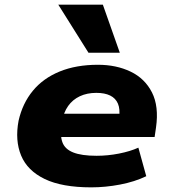

<svg xmlns="http://www.w3.org/2000/svg" viewBox="-20 -796 745 827"><path d="M373 11Q247 11 172.5 -25Q98 -61 71 -126Q44 -191 60 -276Q77 -351 121.5 -405Q166 -459 237 -488Q308 -517 402 -517Q481 -517 542.5 -487.5Q604 -458 634.5 -398Q665 -338 652 -247L646 -206H210L226 -306H509L493 -289Q498 -326 488 -349.5Q478 -373 454.5 -384.5Q431 -396 395 -396Q355 -396 324 -381.5Q293 -367 273.5 -339.5Q254 -312 247 -272L245 -260Q238 -214 248.5 -184Q259 -154 295 -139.5Q331 -125 396 -125Q444 -125 492.5 -134.5Q541 -144 576 -160L610 -37Q560 -13 497 -1Q434 11 373 11ZM361 -569 231 -776H423L496 -569Z"/></svg>

Font: Nunito Sans 7pt SemiExpanded Black
Style: Italic
Weight: 900
Width: 6
Italic angle: -9°
Designer: Vernon Adams
Foundry: Vernon Adams
Version: Version 3.101;gftools[0.9.27]